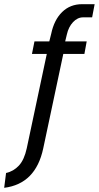

<svg xmlns="http://www.w3.org/2000/svg" viewBox="-95 -710 473 919"><path d="M-66 118Q-30 110 -4.5 82.5Q21 55 33 0L129 -452H58L70 -512H141L150 -548Q164 -615 202.5 -652.5Q241 -690 298 -690H358L346 -627H303Q276 -627 254.5 -604Q233 -581 225 -545L217 -512H320L309 -452H208L112 0Q76 170 -75 189Z"/></svg>

Font: Decalotype
Style: Italic
Weight: 400
Italic angle: -12°
Designer: Alfredo Marco Pradil
Foundry: Alfredo Marco Pradil
Version: Version 1.0